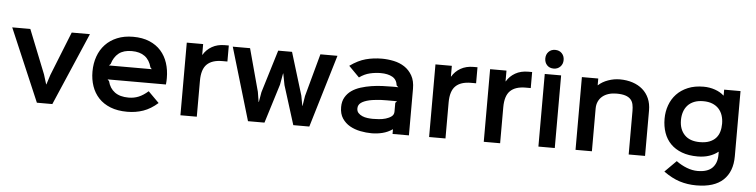

<svg xmlns="http://www.w3.org/2000/svg" viewBox="-56 -1144 6528 1659"><g transform="rotate(5 3208.5 -315.0)"><path d="M684 -630 413 0H279L10 -630H167L319 -249L345 -165H347L374 -249L526 -630Z M1379 -310Q1379 -299 1378.5 -284Q1378 -269 1376 -254H870L884 -240Q899 -179 944 -146Q989 -113 1064 -113Q1111 -113 1151 -129.5Q1191 -146 1233 -183L1327 -89Q1266 -35 1201.5 -12.5Q1137 10 1063 10Q979 10 917 -14.5Q855 -39 814.5 -82.5Q774 -126 754 -184Q734 -242 734 -310Q734 -381 755.5 -441.5Q777 -502 818.5 -546Q860 -590 920.5 -615Q981 -640 1059 -640Q1140 -640 1200.5 -614.5Q1261 -589 1300.5 -544.5Q1340 -500 1359.5 -440Q1379 -380 1379 -310ZM1243 -375 1230 -389Q1197 -516 1058 -516Q986 -516 944.5 -483Q903 -450 885 -389L871 -375Z M1888 -498H1844Q1755 -498 1710.5 -454.5Q1666 -411 1666 -312V0H1524V-630H1666V-537H1668Q1695 -583 1742.5 -610Q1790 -637 1854 -637H1888Z M2831 -630 2642 0H2503L2397 -338L2378 -437H2376L2358 -338L2253 0H2110L1923 -630H2073L2173 -260L2187 -173H2189L2204 -260L2317 -630H2437L2550 -260L2566 -173H2568L2582 -260L2683 -630Z M3506 -403V1H3364V-39H3362Q3323 -12 3277 -0.5Q3231 11 3183 11Q3135 11 3084.5 1Q3034 -9 2993.5 -32Q2953 -55 2927 -94Q2901 -133 2901 -192Q2901 -241 2921.5 -276.5Q2942 -312 2975.5 -335.5Q3009 -359 3053.5 -373Q3098 -387 3145.5 -394.5Q3193 -402 3240.5 -404Q3288 -406 3329 -406Q3337 -406 3353.5 -406Q3370 -406 3379 -405L3363 -419Q3357 -470 3318 -492Q3279 -514 3216 -514Q3171 -514 3123.5 -503Q3076 -492 3032 -460L2940 -553Q3011 -604 3077.5 -621.5Q3144 -639 3216 -639Q3268 -639 3320 -628Q3372 -617 3413 -590Q3454 -563 3480 -517.5Q3506 -472 3506 -403ZM3378 -283Q3370 -284 3355.5 -284Q3341 -284 3335 -284Q3314 -284 3290 -284Q3266 -284 3240 -283Q3215 -281 3189 -278.5Q3163 -276 3140 -271Q3092 -260 3067 -241.5Q3042 -223 3042 -192Q3042 -168 3056 -153Q3070 -138 3091 -129Q3112 -120 3137 -117Q3162 -114 3183 -114Q3204 -114 3234.5 -116Q3265 -118 3294 -126.5Q3323 -135 3343.5 -150.5Q3364 -166 3364 -193V-269Z M4045 -498H4001Q3912 -498 3867.5 -454.5Q3823 -411 3823 -312V0H3681V-630H3823V-537H3825Q3852 -583 3899.5 -610Q3947 -637 4011 -637H4045Z M4519 -498H4475Q4386 -498 4341.5 -454.5Q4297 -411 4297 -312V0H4155V-630H4297V-537H4299Q4326 -583 4373.5 -610Q4421 -637 4485 -637H4519Z M4781 -764Q4781 -729 4758.5 -706Q4736 -683 4701 -683Q4665 -683 4643.5 -706Q4622 -729 4622 -764Q4622 -799 4644 -822Q4666 -845 4701 -845Q4737 -845 4759 -822Q4781 -799 4781 -764ZM4771 0H4629V-630H4771Z M5554 -394V0H5412V-378Q5412 -409 5406.5 -434.5Q5401 -460 5384.5 -478Q5368 -496 5338.5 -505.5Q5309 -515 5261 -515Q5225 -515 5194 -505.5Q5163 -496 5140.5 -477.5Q5118 -459 5105.5 -432Q5093 -405 5093 -370V0H4951V-631H5093V-573H5095Q5128 -604 5178.5 -622Q5229 -640 5280 -640Q5340 -640 5390.5 -623.5Q5441 -607 5477.5 -575.5Q5514 -544 5534 -498.5Q5554 -453 5554 -394Z M6327 -630V-64Q6327 69 6249.5 142Q6172 215 6017 215Q5940 215 5872 193.5Q5804 172 5732 120L5831 21Q5875 53 5923 71.5Q5971 90 6017 90Q6103 90 6144 49Q6185 8 6185 -64V-91H6183Q6151 -65 6106.5 -50Q6062 -35 6006 -35Q5928 -35 5869.5 -57Q5811 -79 5772 -118.5Q5733 -158 5713.5 -213.5Q5694 -269 5694 -335Q5694 -397 5714 -452.5Q5734 -508 5773 -549.5Q5812 -591 5870.5 -615.5Q5929 -640 6006 -640Q6059 -640 6106 -623.5Q6153 -607 6183 -579H6185V-630ZM6193 -335Q6193 -374 6182 -407Q6171 -440 6149 -464Q6127 -488 6093.5 -501.5Q6060 -515 6015 -515Q5969 -515 5935.5 -501.5Q5902 -488 5880 -464Q5858 -440 5847 -407Q5836 -374 5836 -335Q5836 -256 5881.5 -208Q5927 -160 6015 -160Q6064 -160 6098 -173.5Q6132 -187 6153 -210Q6174 -233 6183.5 -265Q6193 -297 6193 -335Z"/></g></svg>

Font: TypoPRO Sinkin Sans
Style: 600 SemiBold
Weight: 600
Designer: Keith Bates
Foundry: K-Type
Version: Sinkin Sans (version 1.0)  by Keith Bates   •   © 2014   www